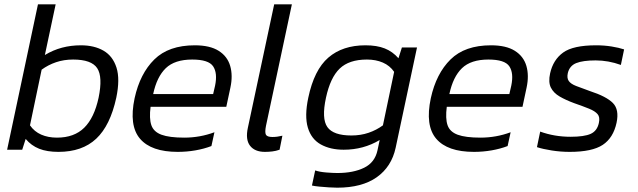

<svg xmlns="http://www.w3.org/2000/svg" viewBox="-20 -694 2958 890"><path d="M251 10Q198 10 161.5 -4.5Q125 -19 99 -50L83 0H13L156 -674H238L188 -439Q226 -462 267.5 -473Q309 -484 355 -484Q417 -484 460 -459Q503 -434 520 -380.5Q537 -327 519 -241Q491 -112 426 -51Q361 10 251 10ZM244 -56Q324 -56 370.5 -102Q417 -148 437 -241Q457 -338 430.5 -378Q404 -418 319 -418Q276 -418 239.5 -405.5Q203 -393 173 -371L119 -113Q139 -84 171 -70Q203 -56 244 -56Z M804 10Q681 10 629 -51Q577 -112 604 -239Q629 -353 695.5 -418.5Q762 -484 883 -484Q953 -484 993.5 -458.5Q1034 -433 1047 -388.5Q1060 -344 1048 -288L1029 -199H678Q671 -145 681.5 -114Q692 -83 728.5 -69.5Q765 -56 834 -56Q907 -56 974 -81L960 -17Q926 -4 886 3Q846 10 804 10ZM690 -258H968L977 -297Q989 -355 968 -386.5Q947 -418 871 -418Q790 -418 748.5 -378Q707 -338 690 -258Z M1208 10Q1161 10 1139 -18.5Q1117 -47 1129 -102L1251 -674H1333L1213 -111Q1207 -81 1212.5 -70Q1218 -59 1243 -59Q1265 -59 1289 -65L1276 0Q1259 6 1242 8Q1225 10 1208 10Z M1543 176Q1527 176 1504 174.5Q1481 173 1460 171Q1439 169 1426 166L1441 96Q1461 103 1492.5 105.5Q1524 108 1544 108Q1618 108 1668 83.5Q1718 59 1730 2L1740 -45Q1665 0 1573 0Q1511 0 1467 -24.5Q1423 -49 1407 -102.5Q1391 -156 1409 -241Q1436 -370 1502 -427Q1568 -484 1674 -484Q1727 -484 1763.5 -469.5Q1800 -455 1827 -424L1843 -474H1913L1814 -9Q1795 79 1726.5 127.5Q1658 176 1543 176ZM1609 -66Q1652 -66 1688.5 -78.5Q1725 -91 1755 -113L1807 -361Q1787 -390 1754.5 -404Q1722 -418 1681 -418Q1598 -418 1554.5 -376Q1511 -334 1491 -241Q1470 -144 1497.5 -105Q1525 -66 1609 -66Z M2177 10Q2054 10 2002 -51Q1950 -112 1977 -239Q2002 -353 2068.5 -418.5Q2135 -484 2256 -484Q2326 -484 2366.5 -458.5Q2407 -433 2420 -388.5Q2433 -344 2421 -288L2402 -199H2051Q2044 -145 2054.5 -114Q2065 -83 2101.5 -69.5Q2138 -56 2207 -56Q2280 -56 2347 -81L2333 -17Q2299 -4 2259 3Q2219 10 2177 10ZM2063 -258H2341L2350 -297Q2362 -355 2341 -386.5Q2320 -418 2244 -418Q2163 -418 2121.5 -378Q2080 -338 2063 -258Z M2621 10Q2579 10 2537.5 3.5Q2496 -3 2469 -12L2484 -84Q2550 -60 2625 -60Q2688 -60 2718 -73.5Q2748 -87 2756 -124Q2762 -151 2750 -165Q2738 -179 2711 -190Q2684 -201 2641 -216Q2603 -230 2574.5 -246.5Q2546 -263 2533.5 -288Q2521 -313 2530 -354Q2544 -417 2590.5 -450.5Q2637 -484 2743 -484Q2781 -484 2815 -478.5Q2849 -473 2873 -465L2858 -393Q2800 -414 2741 -414Q2682 -414 2651 -401.5Q2620 -389 2612 -355Q2607 -332 2616.5 -318.5Q2626 -305 2650.5 -295.5Q2675 -286 2714 -272Q2791 -247 2821 -216.5Q2851 -186 2838 -125Q2823 -55 2774 -22.5Q2725 10 2621 10Z"/></svg>

Font: Kanit Light
Style: Italic
Weight: 300
Italic angle: -12°
Designer: Katatrad Team
Foundry: CadsonDemak
Version: Version 2.000; ttfautohint (v1.8.3)